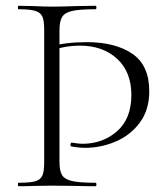

<svg xmlns="http://www.w3.org/2000/svg" viewBox="-20 -645 575 665"><path d="M44 -613Q42 -613 42 -619Q42 -625 44 -625L94 -624Q134 -622 160 -622Q195 -622 247 -624L311 -625Q314 -625 314 -619Q314 -613 311 -613Q255 -613 229.5 -607Q204 -601 195 -586Q186 -571 186 -539V-85Q186 -53 195 -38.5Q204 -24 229.5 -18Q255 -12 311 -12Q314 -12 314 -6Q314 0 311 0Q270 0 247 -1L160 -2L94 -1Q76 0 44 0Q42 0 42 -6Q42 -12 44 -12Q83 -12 101.5 -17Q120 -22 126.5 -36.5Q133 -51 133 -81V-544Q133 -574 126.5 -588Q120 -602 101.5 -607.5Q83 -613 44 -613ZM281 -499Q379 -499 438 -459Q497 -419 497 -329Q497 -264 464 -220Q431 -176 380 -154.5Q329 -133 276 -133Q252 -133 227 -138Q224 -138 224 -143Q224 -146 225.5 -149Q227 -152 229 -151Q253 -147 265 -147Q336 -147 385.5 -190.5Q435 -234 435 -316Q435 -396 385.5 -441.5Q336 -487 256 -487Q209 -487 159 -471L151 -483Q206 -499 281 -499Z"/></svg>

Font: Cormorant SC Light
Style: Regular
Weight: 300
Designer: Christian Thalmann (Catharsis Fonts)
Foundry: Catharsis Fonts
Version: Version 4.000